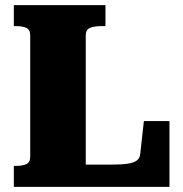

<svg xmlns="http://www.w3.org/2000/svg" viewBox="-20 -730 716 750"><path d="M392 -710H34V-628H44Q68 -628 83 -621Q98 -614 98 -592V-118Q98 -96 83 -89Q68 -82 44 -82H34V0H642V-257H542L528 -131Q527 -113 515 -103.5Q503 -94 478.5 -90.5Q454 -87 415 -87H315V-592Q315 -614 331.5 -621Q348 -628 375 -628H392Z"/></svg>

Font: Roboto Serif 20pt ExtraBold
Style: Regular
Weight: 800
Version: Version 1.008